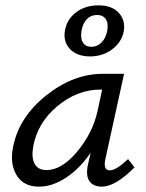

<svg xmlns="http://www.w3.org/2000/svg" viewBox="-20 -692 547 718"><path d="M317 -481Q267 -481 240.5 -510Q214 -539 224 -583Q232 -622 266 -647Q300 -672 348 -672Q400 -672 425.5 -642.5Q451 -613 442 -571Q433 -532 398 -506.5Q363 -481 317 -481ZM285 -578Q280 -549 290 -533Q300 -517 322 -517Q344 -517 360 -533.5Q376 -550 381 -577Q386 -605 375.5 -620.5Q365 -636 343 -636Q320 -636 305 -620.5Q290 -605 285 -578ZM459 -97 483 -66Q411 6 361 6Q329 6 314.5 -14.5Q300 -35 309 -77L319 -121Q279 -62 227.5 -28Q176 6 126 6Q68 6 42 -37Q16 -80 29 -143Q51 -254 152.5 -335Q254 -416 365 -416H444L374 -97Q365 -55 391 -55Q414 -55 459 -97ZM154 -56Q211 -56 269 -125.5Q327 -195 345 -278L362 -357H356Q269 -357 194.5 -295Q120 -233 104 -143Q97 -101 110 -78.5Q123 -56 154 -56Z"/></svg>

Font: EauTestInfant Medium
Style: Italic
Weight: 500
Italic angle: -12°
Designer: Christian Thalmann (Catharsis Fonts)
Version: Version 0.001;PS 000.001;hotconv 1.0.88;makeotf.lib2.5.64775